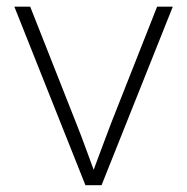

<svg xmlns="http://www.w3.org/2000/svg" viewBox="-20 -542 547 562"><path d="M230 0 22 -522.5H68.4L202.6 -182.6Q217.8 -144.5 231.7 -106.2Q245.6 -67.9 259.8 -29.8H248.5Q262.7 -67.9 276.9 -106.2Q291 -144.5 305.7 -182.6L439.9 -522.5H485.8L277.3 0Z"/></svg>

Font: Inter 28pt ExtraLight
Style: Regular
Weight: 250
Designer: Rasmus Andersson
Foundry: rsms
Version: Version 4.001;git-66647c0bb